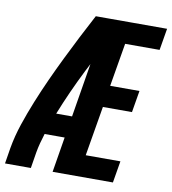

<svg xmlns="http://www.w3.org/2000/svg" viewBox="-89 -807 788 878"><g transform="rotate(10 304.5 -367.5)"><path d="M-7 0 5 -74Q15 -131 34 -187.5Q53 -244 75.5 -299.5Q98 -355 123 -410Q148 -465 174.5 -519Q201 -573 228.5 -627Q256 -681 285 -735H335L332 -714L389 -687Q333 -584 280 -478.5Q227 -373 184 -265H258L241 -164H148Q141 -142 135 -119.5Q129 -97 125 -74L113 0ZM214 0 335 -735H616L599 -634H439L405 -433H541L524 -332H389L350 -101H511L494 0Z"/></g></svg>

Font: Iosevka Curly Extended Oblique
Style: Bold
Weight: 700
Width: 7
Italic angle: -9°
Monospace: yes
Designer: Belleve Invis
Foundry: Belleve Invis
Version: Version 11.1.0; ttfautohint (v1.8.3)